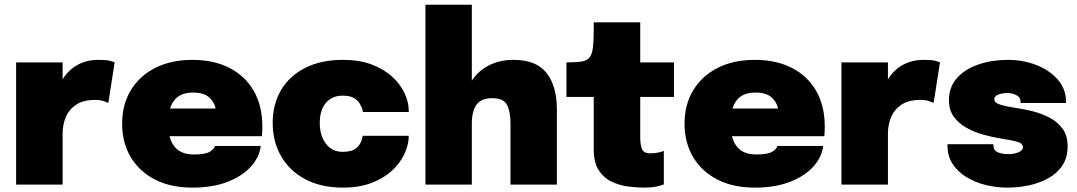

<svg xmlns="http://www.w3.org/2000/svg" viewBox="-20 -802 4680 834"><path d="M50 0V-531H252V-457.5Q277 -498 316.5 -520Q356 -542 408 -542Q440.5 -542 457.2 -537.8Q474 -533.5 478 -531L450.5 -355Q446 -357.5 430.5 -362.8Q415 -368 393 -368Q341 -368 310 -346.8Q279 -325.5 265.5 -292.5Q252 -259.5 252 -224V0Z M1112.5 -168Q1107.5 -121 1071.2 -79.8Q1035 -38.5 970.2 -12.8Q905.5 13 815 13Q721.5 13 653 -22.2Q584.5 -57.5 547.5 -120.2Q510.5 -183 510.5 -264.5Q510.5 -348 548.5 -410.5Q586.5 -473 655.2 -507.5Q724 -542 815 -542Q909 -542 977.2 -506.8Q1045.5 -471.5 1082.5 -406.8Q1119.5 -342 1119.5 -253Q1119.5 -238 1119 -227.5Q1118.5 -217 1117.5 -210.5H716.5Q726 -172 751.8 -151.5Q777.5 -131 823.5 -131Q872 -131 891.8 -143.2Q911.5 -155.5 913.5 -168ZM817.5 -400Q740.5 -400 718.5 -330.5H916.5Q913 -355 890 -377.5Q867 -400 817.5 -400Z M1470 13Q1374.5 13 1306 -23.5Q1237.5 -60 1201 -123.5Q1164.5 -187 1164.5 -268Q1164.5 -349.5 1201 -411Q1237.5 -472.5 1306 -507.2Q1374.5 -542 1470 -542Q1540.5 -542 1594 -522Q1647.5 -502 1683.2 -469.2Q1719 -436.5 1737.2 -397.5Q1755.5 -358.5 1755.5 -320V-315.5H1556Q1556 -321 1554.5 -326Q1550.5 -339 1542 -353Q1533.5 -367 1516.2 -376.8Q1499 -386.5 1468 -386.5Q1422.5 -386.5 1395.8 -355.2Q1369 -324 1369 -268Q1369 -213 1395.8 -177.8Q1422.5 -142.5 1468 -142.5Q1512.5 -142.5 1532 -162.2Q1551.5 -182 1555.5 -212H1755.5Q1755.5 -174 1737.2 -134.2Q1719 -94.5 1683.2 -61.2Q1647.5 -28 1594 -7.5Q1540.5 13 1470 13Z M1828 0V-781.5H2029.5V-451.5Q2058 -495 2104.5 -518.5Q2151 -542 2211 -542Q2309.5 -542 2354.2 -485Q2399 -428 2399 -325.5V0H2197.5V-266Q2197.5 -316.5 2182.5 -346Q2167.5 -375.5 2118 -375.5Q2069.5 -375.5 2049.5 -346.8Q2029.5 -318 2029.5 -266V0Z M2779 13Q2744.5 13 2706.2 7.8Q2668 2.5 2634.5 -14Q2601 -30.5 2580 -63.8Q2559 -97 2559 -153V-381H2440.5V-531H2443Q2482 -531 2505.2 -534.5Q2528.5 -538 2540 -551.5Q2551.5 -565 2555.2 -594Q2559 -623 2559 -674V-705H2761V-531H2907.5V-381H2761V-205Q2761 -176 2768 -156Q2775 -136 2805.5 -136Q2823.5 -136 2839.5 -139.5Q2855.5 -143 2863.5 -146.5V-1Q2852 4 2830.2 8.5Q2808.5 13 2779 13Z M3555.5 -168Q3550.5 -121 3514.2 -79.8Q3478 -38.5 3413.2 -12.8Q3348.5 13 3258 13Q3164.5 13 3096 -22.2Q3027.5 -57.5 2990.5 -120.2Q2953.5 -183 2953.5 -264.5Q2953.5 -348 2991.5 -410.5Q3029.5 -473 3098.2 -507.5Q3167 -542 3258 -542Q3352 -542 3420.2 -506.8Q3488.5 -471.5 3525.5 -406.8Q3562.5 -342 3562.5 -253Q3562.5 -238 3562 -227.5Q3561.5 -217 3560.5 -210.5H3159.5Q3169 -172 3194.8 -151.5Q3220.5 -131 3266.5 -131Q3315 -131 3334.8 -143.2Q3354.5 -155.5 3356.5 -168ZM3260.5 -400Q3183.5 -400 3161.5 -330.5H3359.5Q3356 -355 3333 -377.5Q3310 -400 3260.5 -400Z M3635 0V-531H3837V-457.5Q3862 -498 3901.5 -520Q3941 -542 3993 -542Q4025.5 -542 4042.2 -537.8Q4059 -533.5 4063 -531L4035.5 -355Q4031 -357.5 4015.5 -362.8Q4000 -368 3978 -368Q3926 -368 3895 -346.8Q3864 -325.5 3850.5 -292.5Q3837 -259.5 3837 -224V0Z M4355.5 13Q4308.5 13 4262.5 1.8Q4216.5 -9.5 4178.8 -32.2Q4141 -55 4118.2 -89.5Q4095.5 -124 4095.5 -170.5V-175.5H4295V-170.5Q4295 -149.5 4313 -141Q4331 -132.5 4361.5 -132.5Q4372.5 -132.5 4387 -135.2Q4401.5 -138 4412.2 -144.8Q4423 -151.5 4423 -162.5Q4423 -179 4400.2 -185.8Q4377.5 -192.5 4321 -201.5Q4287 -207 4249 -217.8Q4211 -228.5 4177.5 -247.2Q4144 -266 4123 -295Q4102 -324 4102 -366.5Q4102 -424.5 4137.2 -463.5Q4172.5 -502.5 4230.8 -522.2Q4289 -542 4358 -542Q4423.5 -542 4481 -519.8Q4538.5 -497.5 4574.5 -456.5Q4610.5 -415.5 4610.5 -359.5V-354.5H4413V-359.5Q4413 -380 4394.2 -389Q4375.5 -398 4356.5 -398Q4346.5 -398 4332.8 -395.8Q4319 -393.5 4309 -387.5Q4299 -381.5 4299 -370Q4299 -355 4327 -346.8Q4355 -338.5 4396.5 -332.5Q4425 -328.5 4462.5 -319.5Q4500 -310.5 4535.5 -292.8Q4571 -275 4594.2 -244.8Q4617.5 -214.5 4617.5 -167.5Q4617.5 -117 4594.2 -82.5Q4571 -48 4532.2 -27Q4493.5 -6 4447.5 3.5Q4401.5 13 4355.5 13Z"/></svg>

Font: Epilogue Black
Style: Regular
Weight: 900
Designer: Tyler Finck
Foundry: Etcetera Type Co
Version: Version 2.111; ttfautohint (v1.8.3)